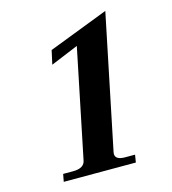

<svg xmlns="http://www.w3.org/2000/svg" viewBox="-109 -819 813 908"><g transform="rotate(-15 297.5 -365.0)"><path d="M98 -37H147Q202 -37 208 -75L317 -605L182 -549L197 -617L490 -730L355 -75Q354 -72 354 -66Q354 -37 402 -37H450L444 0H91Z"/></g></svg>

Font: Taviraj SemiBold
Style: Italic
Weight: 600
Italic angle: -12°
Designer: Katatrad Team
Foundry: CadsonDemak
Version: Version 1.001